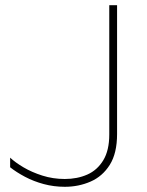

<svg xmlns="http://www.w3.org/2000/svg" viewBox="-20 -708 564 738"><path d="M19 -102V-65Q43 -46 76 -28.5Q109 -11 148 -0.5Q187 10 229 10Q282 10 328 -10Q374 -30 402 -74.5Q430 -119 430 -193V-688H400V-191Q400 -130 377 -92Q354 -54 315.5 -37Q277 -20 229 -20Q184 -20 143 -33Q102 -46 70 -65Q38 -84 19 -102Z"/></svg>

Font: Roundo Variable
Style: Regular
Weight: 200
Designer: Shiva Nallaperumal
Foundry: Indian Type Foundry
Version: Version 2.000